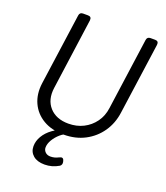

<svg xmlns="http://www.w3.org/2000/svg" viewBox="-171 -861 1043 1207"><g transform="rotate(20 350.0 -257.5)"><path d="M319 12Q238 12 181.5 -21.5Q125 -55 98.5 -113Q72 -171 82 -245L149 -723Q152 -745 174 -745H207Q232 -745 229 -719L163 -243Q152 -162 196.5 -112.5Q241 -63 323 -63Q378 -63 422.5 -85.5Q467 -108 496.5 -148.5Q526 -189 533 -243L600 -723Q603 -745 625 -745H656Q681 -745 678 -719L611 -241Q601 -167 561.5 -110Q522 -53 460 -20.5Q398 12 319 12ZM270 230Q221 230 193.5 206.5Q166 183 166 145Q166 110 185.5 77Q205 44 240 18.5Q275 -7 319 -20H333Q350 -20 347 -3V0Q321 6 296.5 27Q272 48 256 75Q240 102 240 127Q240 144 253 157Q266 170 288 170Q316 170 342 156Q367 143 373 167L375 174Q379 194 364 204Q320 230 270 230Z"/></g></svg>

Font: Pitagon Sans Text
Style: Italic
Weight: 400
Italic angle: -8°
Designer: Travis Tran
Foundry: Pitagon
Version: Version 1.001; ttfautohint (v1.8.4.7-5d5b);gftools[0.9.26]